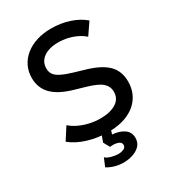

<svg xmlns="http://www.w3.org/2000/svg" viewBox="-220 -836 1069 1183"><g transform="rotate(-30 314.0 -245.0)"><path d="M319.1 15Q246.3 15 177.2 -5.7Q108.1 -26.3 60.6 -65.2L115.7 -151.1Q140.6 -129.3 173.8 -113.8Q207.1 -98.3 244.5 -90Q282 -81.8 319.7 -81.8Q388.1 -81.8 430.2 -107.8Q472.3 -133.8 472.3 -183.9Q472.3 -221.6 443.7 -247.5Q415.1 -273.4 337.7 -295.5L265.7 -316.4Q166.4 -344.9 121.3 -392Q76.2 -439.1 76.2 -509Q76.2 -555.2 94.9 -593Q113.6 -630.7 147.8 -658Q181.9 -685.3 228.5 -700Q275.1 -714.6 330.3 -714.6Q400.9 -714.6 461.5 -694.1Q522.1 -673.6 561.2 -638.8L504.6 -556Q483 -575.2 454.2 -589.3Q425.5 -603.3 392.5 -610.9Q359.5 -618.5 325.7 -618.5Q283.2 -618.5 251.1 -606.3Q218.9 -594.1 201 -571Q183.1 -547.9 183.1 -514.9Q183.1 -490.8 195 -473Q207 -455.1 236.2 -440.3Q265.4 -425.4 316.8 -410.2L392.8 -387.8Q489.9 -359.2 534.9 -313.7Q579.9 -268.1 579.9 -195Q579.9 -132.7 549.1 -85.3Q518.2 -37.9 459.8 -11.5Q401.4 15 319.1 15ZM309.2 225Q274.5 225 244.9 216.2Q215.2 207.5 192.6 193.2L216.8 135.2Q229.8 148 256.1 155.4Q282.4 162.8 305.3 162.8Q326.7 162.8 343.6 155Q360.6 147.3 360.6 129.8Q360.6 109.8 335.8 102.2Q310.9 94.5 281.8 99L257.7 55.1L285.1 -20H348.9L330.8 39.1Q381.9 43.2 413.6 65.5Q445.3 87.8 445.3 128.5Q445.3 163.2 423.8 184.5Q402.2 205.8 370.7 215.4Q339.2 225 309.2 225Z"/></g></svg>

Font: Geologica Thin
Style: Regular
Weight: 100
Version: Version 1.010;gftools[0.9.28]